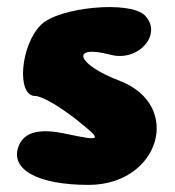

<svg xmlns="http://www.w3.org/2000/svg" viewBox="-20 -570 491 540"><path d="M95 -500C37 -442 26 -300 79 -300C98 -300 147 -271 193 -235C270 -174 268 -172 164 -194C89 -210 47 -198 32 -158C8 -93 87 -50 229 -50C429 -50 496 -274 316 -343C195 -389 176 -446 291 -416C370 -395 439 -475 387 -527C345 -569 145 -550 95 -500Z"/></svg>

Font: Hussar Skorodowane
Style: Bold
Weight: 700
Foundry: Cannot Into Space Fonts
Version: Version 0.892